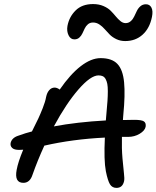

<svg xmlns="http://www.w3.org/2000/svg" viewBox="-20 -937 770 945"><path d="M346.2 -743.2Q327.1 -743.2 317.4 -763.4Q307.6 -783.7 312 -809.1Q320.3 -854 352.1 -885.5Q383.8 -917 438 -917Q466.8 -917 489.3 -907.2Q511.7 -897.5 525.1 -883.8Q538.6 -870.1 549.8 -856.4Q561 -842.8 573 -833Q585 -823.2 598.1 -823.2Q612.8 -823.2 623.5 -832.8Q634.3 -842.3 640.6 -856Q647 -869.6 653.6 -883.3Q660.2 -897 671.4 -906.5Q682.6 -916 698.2 -916Q716.8 -916 725.3 -899.7Q733.9 -883.3 728 -854Q716.8 -797.9 681.9 -766.4Q647 -734.9 596.2 -734.9Q572.3 -734.9 552.5 -744.4Q532.7 -753.9 519.8 -767.1Q506.8 -780.3 495.1 -793.7Q483.4 -807.1 469 -816.7Q454.6 -826.2 438 -826.2Q422.9 -826.2 412.8 -817.6Q402.8 -809.1 397 -796.9Q391.1 -784.7 385.5 -772.5Q379.9 -760.3 370.1 -751.7Q360.4 -743.2 346.2 -743.2ZM74.2 -199.2Q50.8 -199.2 40.3 -208.5Q29.8 -217.8 32.2 -232.9Q38.1 -258.8 69.8 -269Q107.4 -282.7 137.2 -290Q160.2 -335.9 168.7 -354Q177.2 -372.1 190.2 -404.5Q203.1 -437 207 -460Q211.4 -481 222.4 -493.4Q233.4 -505.9 249 -505.9Q260.7 -505.9 273.9 -496.1Q325.7 -571.3 377.2 -611.1Q428.7 -650.9 475.1 -650.9Q530.8 -650.9 557.9 -622.3Q585 -593.8 590.8 -531.7Q596.7 -469.7 586.9 -372.1Q586.4 -367.7 585.9 -359.1Q585.4 -350.6 585 -346.2Q604 -347.2 641.1 -347.2Q677.2 -347.2 688.5 -339.4Q699.7 -331.5 696.8 -313Q692.9 -293.9 667.5 -278.6Q642.1 -263.2 609.9 -263.2H580.1Q578.6 -206.5 582.8 -157.7Q586.9 -108.9 590.1 -83.5Q593.3 -58.1 590.8 -45.9Q583.5 -12.2 553.2 -12.2Q532.2 -12.2 521.2 -30Q510.3 -47.9 501 -94.2Q490.7 -148.4 496.1 -259.8Q337.4 -252 198.2 -220.2Q164.1 -145.5 140.1 -77.1Q127.4 -37.1 95.2 -37.1Q49.8 -37.1 62 -101.1Q68.8 -139.2 94.2 -200.2Q88.4 -199.2 74.2 -199.2ZM464.8 -565.9Q426.3 -565.9 366 -496.6Q305.7 -427.2 245.1 -314.9Q359.4 -336.4 501 -344.2Q501.5 -350.6 502.4 -361.6Q503.4 -372.6 503.9 -378.9Q507.3 -415.5 509 -440.4Q510.7 -465.3 510.7 -488Q510.7 -510.7 508.1 -524.2Q505.4 -537.6 500 -547.6Q494.6 -557.6 486.1 -561.8Q477.5 -565.9 464.8 -565.9Z"/></svg>

Font: Shantell Sans Irregular
Style: Italic
Weight: 400
Italic angle: -11.31°
Designer: Stephen Nixon, Anya Danilova, Shantell Martin
Foundry: Arrow Type
Version: Version 1.006;[9816181b4]